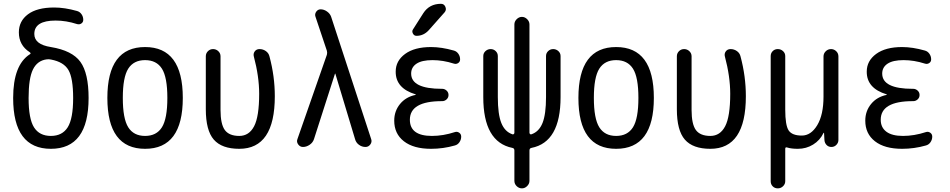

<svg xmlns="http://www.w3.org/2000/svg" viewBox="-20 -780 5040 1019"><path d="M226.6 -464.8Q177.7 -458 154.8 -411.1Q131.8 -364.3 131.8 -259.8Q131.8 -149.4 160.6 -104Q189.5 -58.6 250 -58.6Q310.5 -58.6 339.4 -104.5Q368.2 -150.4 368.2 -259.8Q368.2 -365.2 343.3 -408.2Q318.4 -451.2 251 -463.9Q239.3 -466.8 226.6 -464.8ZM49.8 -259.8Q49.8 -435.5 138.7 -492.2Q146.5 -496.1 137.7 -502.9Q80.1 -540 80.1 -608.4Q80.1 -668 128.4 -704.1Q176.8 -740.2 267.6 -740.2Q323.2 -740.2 388.7 -721.7Q403.3 -717.8 412.6 -704.6Q421.9 -691.4 421.9 -674.8Q421.9 -662.1 411.6 -655.3Q401.4 -648.4 388.7 -652.3Q331.1 -670.9 275.4 -670.9Q162.1 -670.9 162.1 -599.6Q162.1 -543.9 250 -530.3Q363.3 -511.7 406.7 -451.7Q450.2 -391.6 450.2 -259.8Q450.2 9.8 250 9.8Q49.8 9.8 49.8 -259.8Z M839.4 -415.5Q810.5 -460.9 750 -460.9Q689.5 -460.9 660.6 -415.5Q631.8 -370.1 631.8 -260.3Q631.8 -150.4 660.6 -104.5Q689.5 -58.6 750 -58.6Q810.5 -58.6 839.4 -104.5Q868.2 -150.4 868.2 -260.3Q868.2 -370.1 839.4 -415.5ZM950.2 -260.3Q950.2 9.8 750 9.8Q549.8 9.8 549.8 -260.3Q549.8 -530.3 750 -530.3Q950.2 -530.3 950.2 -260.3Z M1250 9.8Q1157.2 9.8 1114.7 -39.1Q1072.3 -87.9 1072.3 -200.2V-481.4Q1072.3 -497.1 1083.5 -508.3Q1094.7 -519.5 1110.8 -519.5Q1127 -519.5 1138.7 -508.3Q1150.4 -497.1 1150.4 -481.4V-196.3Q1150.4 -121.1 1173.3 -89.8Q1196.3 -58.6 1250 -58.6Q1301.8 -58.6 1328.6 -109.9Q1355.5 -161.1 1355.5 -282.2Q1355.5 -374 1327.1 -480.5Q1323.2 -495.1 1332 -507.3Q1340.8 -519.5 1357.4 -519.5Q1376 -519.5 1391.1 -508.8Q1406.2 -498 1410.2 -480.5Q1438.5 -375 1438.5 -269.5Q1438.5 9.8 1250 9.8Z M1587.9 0Q1572.3 0 1562.5 -13.7Q1552.7 -27.3 1558.6 -42L1714.8 -489.3Q1717.8 -500 1714.8 -510.7L1654.3 -691.4Q1649.4 -705.1 1658.2 -717.8Q1667 -730.5 1681.6 -730.5Q1699.2 -730.5 1715.3 -719.2Q1731.4 -708 1737.3 -691.4L1950.2 -41Q1955.1 -26.4 1945.3 -13.2Q1935.5 0 1919.9 0Q1900.4 0 1884.8 -11.7Q1869.1 -23.4 1864.3 -42L1759.8 -388.7Q1759.8 -389.6 1758.8 -389.6Q1757.8 -389.6 1757.8 -388.7L1646.5 -42Q1640.6 -23.4 1623.5 -11.7Q1606.4 0 1587.9 0Z M2185.5 -276.4Q2186.5 -276.4 2186.5 -278.3Q2186.5 -279.3 2185.5 -279.3Q2079.1 -311.5 2080.1 -400.4Q2080.1 -457 2129.9 -493.7Q2179.7 -530.3 2267.6 -530.3Q2323.2 -530.3 2388.7 -511.7Q2403.3 -507.8 2412.6 -494.6Q2421.9 -481.4 2421.9 -464.8Q2421.9 -452.1 2411.6 -445.3Q2401.4 -438.5 2388.7 -442.4Q2331.1 -460.9 2275.4 -460.9Q2218.8 -460.9 2190.4 -441.9Q2162.1 -422.9 2162.1 -389.6Q2162.1 -308.6 2325.2 -308.6H2327.1Q2339.8 -308.6 2350.1 -299.3Q2360.4 -290 2360.4 -275.9Q2360.4 -261.7 2350.1 -252.4Q2339.8 -243.2 2327.1 -243.2H2325.2Q2155.3 -243.2 2155.3 -144.5Q2155.3 -58.6 2272.5 -58.6Q2332 -58.6 2394.5 -79.1Q2406.2 -83 2417 -75.7Q2427.7 -68.4 2427.7 -54.7Q2427.7 -39.1 2418.5 -25.4Q2409.2 -11.7 2393.6 -7.8Q2332 9.8 2267.6 9.8Q2174.8 9.8 2123.5 -30.3Q2072.3 -70.3 2072.3 -139.6Q2072.3 -190.4 2103 -228Q2133.8 -265.6 2185.5 -276.4ZM2226.6 -710Q2258.8 -759.8 2320.3 -759.8Q2336.9 -759.8 2343.8 -743.7Q2350.6 -727.5 2339.8 -714.8L2255.9 -620.1Q2228.5 -589.8 2190.4 -589.8Q2177.7 -589.8 2171.4 -602.1Q2165 -614.3 2171.9 -624Z M2699.2 4.9Q2544.9 -26.4 2544.9 -264.6V-482.4Q2544.9 -498 2556.6 -508.8Q2568.4 -519.5 2584 -519.5Q2599.6 -519.5 2610.8 -508.8Q2622.1 -498 2622.1 -482.4V-264.6Q2622.1 -173.8 2640.6 -127.4Q2659.2 -81.1 2699.2 -67.4Q2703.1 -65.4 2706.5 -68.4Q2710 -71.3 2710 -75.2V-650.4Q2710 -666 2722.2 -678.2Q2734.4 -690.4 2750 -690.4Q2765.6 -690.4 2777.8 -678.2Q2790 -666 2790 -650.4V-75.2Q2790 -71.3 2793.5 -68.4Q2796.9 -65.4 2800.8 -67.4Q2840.8 -81.1 2859.4 -127.4Q2877.9 -173.8 2877.9 -264.6V-482.4Q2877.9 -498 2889.2 -508.8Q2900.4 -519.5 2916 -519.5Q2931.6 -519.5 2943.4 -508.8Q2955.1 -498 2955.1 -482.4V-264.6Q2955.1 -25.4 2800.8 4.9Q2790 6.8 2790 18.6V179.7Q2790 195.3 2777.8 207.5Q2765.6 219.7 2750 219.7Q2734.4 219.7 2722.2 208Q2710 196.3 2710 179.7V18.6Q2710 6.8 2699.2 4.9Z M3339.4 -415.5Q3310.5 -460.9 3250 -460.9Q3189.5 -460.9 3160.6 -415.5Q3131.8 -370.1 3131.8 -260.3Q3131.8 -150.4 3160.6 -104.5Q3189.5 -58.6 3250 -58.6Q3310.5 -58.6 3339.4 -104.5Q3368.2 -150.4 3368.2 -260.3Q3368.2 -370.1 3339.4 -415.5ZM3450.2 -260.3Q3450.2 9.8 3250 9.8Q3049.8 9.8 3049.8 -260.3Q3049.8 -530.3 3250 -530.3Q3450.2 -530.3 3450.2 -260.3Z M3750 9.8Q3657.2 9.8 3614.7 -39.1Q3572.3 -87.9 3572.3 -200.2V-481.4Q3572.3 -497.1 3583.5 -508.3Q3594.7 -519.5 3610.8 -519.5Q3627 -519.5 3638.7 -508.3Q3650.4 -497.1 3650.4 -481.4V-196.3Q3650.4 -121.1 3673.3 -89.8Q3696.3 -58.6 3750 -58.6Q3801.8 -58.6 3828.6 -109.9Q3855.5 -161.1 3855.5 -282.2Q3855.5 -374 3827.1 -480.5Q3823.2 -495.1 3832 -507.3Q3840.8 -519.5 3857.4 -519.5Q3876 -519.5 3891.1 -508.8Q3906.2 -498 3910.2 -480.5Q3938.5 -375 3938.5 -269.5Q3938.5 9.8 3750 9.8Z M4070.3 181.6V-482.4Q4070.3 -498 4081.1 -508.8Q4091.8 -519.5 4107.9 -519.5Q4124 -519.5 4135.7 -508.8Q4147.5 -498 4147.5 -482.4V-198.2Q4147.5 -115.2 4165.5 -87.9Q4183.6 -60.5 4235.4 -60.5Q4284.2 -60.5 4317.4 -115.7Q4350.6 -170.9 4350.6 -267.6V-480.5Q4350.6 -496.1 4362.3 -507.8Q4374 -519.5 4390.6 -519.5Q4406.2 -519.5 4418 -508.3Q4429.7 -497.1 4429.7 -480.5V-37.1Q4429.7 -22.5 4418.9 -11.2Q4408.2 0 4392.6 0Q4377 0 4366.7 -10.7Q4356.4 -21.5 4355.5 -37.1L4353.5 -74.2Q4353.5 -75.2 4352.5 -75.2Q4350.6 -75.2 4350.6 -74.2Q4332 -35.2 4295.4 -12.7Q4258.8 9.8 4214.8 9.8Q4179.7 9.8 4158.2 2.9Q4147.5 -1 4147.5 9.8V181.6Q4147.5 197.3 4135.7 208.5Q4124 219.7 4107.9 219.7Q4091.8 219.7 4081.1 209Q4070.3 198.2 4070.3 181.6Z M4685.5 -276.4Q4686.5 -276.4 4686.5 -278.3Q4686.5 -279.3 4685.5 -279.3Q4579.1 -311.5 4580.1 -400.4Q4580.1 -457 4629.9 -493.7Q4679.7 -530.3 4767.6 -530.3Q4823.2 -530.3 4888.7 -511.7Q4903.3 -507.8 4912.6 -494.6Q4921.9 -481.4 4921.9 -464.8Q4921.9 -452.1 4911.6 -445.3Q4901.4 -438.5 4888.7 -442.4Q4831.1 -460.9 4775.4 -460.9Q4718.8 -460.9 4690.4 -441.9Q4662.1 -422.9 4662.1 -389.6Q4662.1 -308.6 4824.2 -308.6H4827.1Q4839.8 -308.6 4850.1 -299.3Q4860.4 -290 4860.4 -275.9Q4860.4 -261.7 4850.1 -252.4Q4839.8 -243.2 4827.1 -243.2H4824.2Q4654.3 -243.2 4654.3 -144.5Q4654.3 -103.5 4684.1 -81.1Q4713.9 -58.6 4772.5 -58.6Q4832 -58.6 4894.5 -79.1Q4906.2 -83 4917 -75.7Q4927.7 -68.4 4927.7 -54.7Q4927.7 -39.1 4918.5 -25.4Q4909.2 -11.7 4893.6 -7.8Q4832 9.8 4767.6 9.8Q4674.8 9.8 4623.5 -30.3Q4572.3 -70.3 4572.3 -139.6Q4572.3 -190.4 4603 -228Q4633.8 -265.6 4685.5 -276.4Z"/></svg>

Font: Rounded-X Mgen+ 2m regular
Style: Regular
Weight: 400
Designer: [Source Han Sans]
Ryoko NISHIZUKA  (kana & ideographs); Paul D. Hunt (Latin, Greek & Cyrillic); Wenlong ZHANG  (bopomofo
Version: Version 1.059.20150602